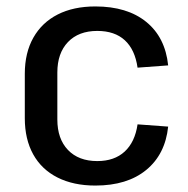

<svg xmlns="http://www.w3.org/2000/svg" viewBox="-20 -568 584 596"><path d="M276 8Q208 8 158.5 -17Q109 -42 83 -89Q57 -136 57 -201V-339Q57 -404 83.5 -451Q110 -498 159 -523Q208 -548 276 -548Q375 -548 434 -500Q493 -452 502 -365L407 -358Q399 -414 367.5 -443Q336 -472 282 -472Q224 -472 191 -437.5Q158 -403 158 -343V-197Q158 -137 191 -102.5Q224 -68 282 -68Q335 -68 367 -97.5Q399 -127 407 -182L502 -175Q493 -89 434 -40.5Q375 8 276 8Z"/></svg>

Font: Pathway Extreme SemiCondensed Medium
Style: Regular
Weight: 500
Width: 4
Version: Version 1.001;gftools[0.9.26]